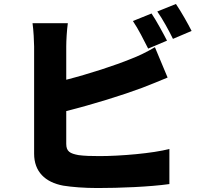

<svg xmlns="http://www.w3.org/2000/svg" viewBox="-20 -893 1040 968"><path d="M744 -825 650 -787C677 -748 706 -689 727 -648L822 -688C804 -723 769 -788 744 -825ZM867 -873 773 -835C800 -797 832 -738 852 -697L946 -737C929 -771 893 -835 867 -873ZM322 -776H144C149 -742 152 -681 152 -659C152 -592 152 -243 152 -118C152 -28 207 26 299 43C343 50 404 55 472 55C583 55 735 49 834 35V-142C752 -120 586 -106 482 -106C440 -106 405 -107 376 -111C333 -119 314 -129 314 -168V-333C446 -366 600 -414 696 -450C731 -463 781 -484 825 -502L761 -655C715 -628 679 -611 640 -596C559 -563 431 -521 314 -491V-659C314 -688 317 -742 322 -776Z"/></svg>

Font: ChiuKong Gothic MN Heavy
Style: Regular
Weight: 900
Designer: Ryoko NISHIZUKA 西塚涼子 (kana, bopomofo & ideographs); Paul D. Hunt (Latin, Greek & Cyrillic); Sandoll Communications 산돌커뮤니
Foundry: Adobe
Version: Version 1.300